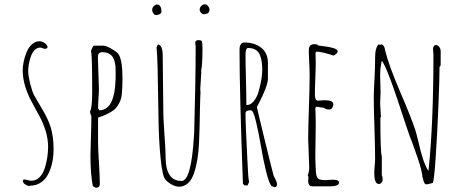

<svg xmlns="http://www.w3.org/2000/svg" viewBox="-20 -868 2188 908"><path d="M119.6 12.2 124.5 9.8Q148.9 9.8 168.5 -2Q187 -12.7 199 -30Q210.9 -47.4 219.7 -72.3Q233.4 -111.8 233.4 -162.1Q233.4 -192.9 230 -216.8Q226.1 -243.2 221.2 -261.2Q216.3 -279.3 206.5 -300.8Q197.3 -320.8 188 -337.4Q178.7 -354 165 -377L157.2 -390.1L139.6 -420.9L132.3 -439L127.4 -456.5Q122.1 -472.2 121.6 -476.6L118.2 -493.2Q113.3 -512.7 113.3 -532.2Q113.3 -563 125.5 -599.6Q131.8 -619.1 143.6 -631.1Q155.3 -643.1 170.4 -643.1Q174.8 -643.1 181.2 -640.1Q188 -637.2 191.4 -637.2Q204.6 -637.2 204.6 -645Q204.6 -655.3 191.7 -664.1Q178.7 -672.9 166.5 -672.9Q147 -672.9 130.9 -658.4Q114.7 -644 105.5 -620.6Q96.7 -598.6 92 -576.4Q87.4 -554.2 87.4 -536.1Q87.4 -496.1 100.1 -456.5Q108.9 -427.7 120.6 -404.3Q132.3 -380.9 153.3 -342.8L165 -321.8Q184.1 -287.1 195.8 -249Q207.5 -210.9 207.5 -173.8Q207.5 -126 192.9 -76.2Q184.6 -47.9 167.7 -30.5Q150.9 -13.2 128.4 -13.2Q121.6 -13.2 109.9 -16.6Q100.1 -19 92.3 -20L87.4 -12.2Q88.9 -2.9 98.4 3.7Q107.9 10.3 119.6 12.2ZM199.2 -640.1H198.2V-641.1Q199.2 -641.1 199.2 -640.1Z M452.1 2Q452.1 -25.9 448.2 -95.2Q443.8 -160.6 443.8 -192.9V-312Q467.3 -319.3 485.4 -328.1Q504.4 -337.4 516.4 -346.2Q528.3 -355 536.1 -367.7Q545.4 -382.3 549.8 -393.6Q554.2 -404.8 556.2 -423.3Q558.1 -441.9 558.6 -459.7Q559.1 -477.5 559.1 -501Q559.1 -596.7 534.2 -619.1Q520 -630.9 500 -641.4Q480 -651.9 468.8 -651.9H424.8Q419.4 -651.9 410.2 -627Q416 -611.8 416 -433.1Q416 -357.9 405.8 -340.8Q405.8 -332 412.1 -317.9Q412.1 -280.3 410.2 -225.1Q407.7 -155.8 407.7 -131.8Q407.7 -49.3 418.9 12.2L433.1 20Q452.1 20 452.1 2ZM445.3 -522.5Q442.9 -575.2 442.9 -594.2Q442.9 -608.9 447.5 -615Q452.1 -621.1 464.8 -621.1Q481.4 -621.1 493.2 -615.2Q504.9 -609.4 511.2 -601.1Q517.6 -592.8 521.5 -579.1Q524.9 -566.4 525.9 -555.7Q526.9 -544.9 526.9 -526.9V-500Q525.4 -458 521 -433.1Q512.7 -391.1 499 -372.6Q490.2 -360.8 477.8 -353.5Q465.3 -346.2 450.2 -346.2L443.8 -356Q443.8 -375 445.8 -402.8Q447.8 -430.7 447.8 -450.2Q447.8 -468.8 445.3 -522.5Z M944.3 -800.8Q970.7 -800.8 970.7 -823.7Q970.7 -831.5 963.9 -839.6Q957 -847.7 948.7 -847.7Q939.5 -847.7 931.9 -839.8Q924.3 -832 924.3 -822.8Q924.3 -814.9 930.7 -807.9Q937 -800.8 944.3 -800.8ZM718.8 -796.9Q728.5 -796.9 736.1 -801.5Q743.7 -806.2 743.7 -814Q743.7 -827.6 738.5 -837.2Q733.4 -846.7 723.6 -846.7Q714.8 -846.7 707.3 -838.6Q699.7 -830.6 699.7 -821.8Q699.7 -812.5 705.3 -804.7Q710.9 -796.9 718.8 -796.9ZM897.5 -48.8Q918 -109.4 921.4 -195.8Q924.3 -262.7 925.8 -360.8Q926.8 -410.6 928.2 -429.2Q928.2 -435.1 927.7 -439.5Q927.2 -443.8 927.2 -449.2Q927.2 -458.5 929.7 -488.8Q932.1 -519 932.1 -528.8Q932.1 -532.2 931.2 -535.2Q937.5 -559.1 937.5 -637.2Q937.5 -664.6 935.1 -671.9Q932.1 -678.2 920.4 -678.2Q903.3 -678.2 903.3 -667L904.3 -658.2L905.3 -648.9Q905.3 -486.8 898.4 -242.2L897 -221.7Q884.3 -12.2 838.4 -12.2Q763.2 -12.2 763.2 -126Q763.2 -157.7 757.8 -231.9Q752.4 -306.2 752.4 -337.9L749.5 -603Q749.5 -655.3 726.6 -658.2L720.2 -644Q723.6 -617.7 725.3 -547.4Q727.1 -477.1 729 -343.3L729.5 -311Q731 -204.6 739.3 -121.1Q747.6 -37.6 761.2 -20Q772.9 -5.9 791.5 4.4Q810.1 14.6 826.2 15.1Q850.6 15.1 868.9 -1.5Q887.2 -18.1 897.5 -48.8Z M1290 2.9Q1290 -5.9 1282.2 -21Q1276.9 -31.2 1275.4 -34.4Q1273.9 -37.6 1273.9 -38.1Q1271 -45.9 1232.9 -202.1Q1194.8 -358.4 1194.8 -361.8Q1194.8 -363.3 1208 -387.2Q1223.1 -416 1235.1 -447.3Q1247.1 -478.5 1247.1 -497.1V-569.8Q1247.1 -616.2 1216.1 -641.6Q1185.1 -667 1134.8 -667Q1125.5 -667 1120.1 -660.2Q1115.2 -653.8 1114 -647.5Q1112.8 -641.1 1112.8 -628.9Q1112.8 -432.1 1128.9 1L1136.2 8.8H1150.9L1158.2 -7.8Q1153.3 -24.4 1149.9 -112.8Q1141.1 -277.8 1141.1 -332Q1141.1 -346.2 1163.1 -346.2H1167Q1177.7 -346.2 1189.9 -295.9Q1203.1 -242.2 1212.9 -183.1Q1224.6 -112.8 1238.5 -56.9Q1252.4 -1 1264.2 12.2L1278.8 17.1Q1290 17.1 1290 2.9ZM1143.1 -494.1Q1141.1 -565.9 1141.1 -615.2Q1141.1 -624 1144.3 -632.6Q1147.5 -641.1 1152.8 -641.1Q1174.8 -641.1 1189.2 -632.1Q1203.6 -623 1210 -606Q1215.8 -589.4 1218 -574.2Q1220.2 -559.1 1220.2 -536.1Q1220.2 -518.6 1216.1 -492.7Q1211.9 -466.8 1204.1 -439Q1196.3 -409.7 1180.9 -390.4Q1165.5 -371.1 1147 -371.1L1145 -373Q1145 -422.4 1143.1 -494.1Z M1438 -20.5Q1437.5 -14.6 1437.5 -7.8Q1439 13.2 1457.5 13.2H1540Q1583.5 13.2 1583.5 -4.9Q1583.5 -18.1 1554.2 -18.1L1535.2 -17.1L1517.1 -16.1Q1493.2 -16.1 1484.4 -23.7Q1475.6 -31.2 1474.1 -54.2Q1471.2 -94.7 1471.2 -133.8L1472.2 -205.1L1473.1 -275.9Q1473.1 -332 1471.2 -355V-357.9L1476.1 -362.8H1480.5L1513.2 -357.9Q1519.5 -350.1 1536.1 -350.1Q1545.4 -350.1 1550.8 -357.7Q1556.2 -365.2 1556.2 -376Q1555.7 -394 1517.1 -394Q1514.6 -394 1500 -393.1L1483.4 -392.1Q1469.2 -392.1 1469.2 -419.9Q1469.2 -451.2 1471.2 -497.6Q1473.1 -543.9 1473.1 -575.2Q1473.1 -599.6 1472.2 -618.2L1477.1 -624Q1503.4 -623 1558.1 -605Q1576.7 -615.7 1576.7 -625Q1576.7 -634.3 1558.1 -640.1Q1539.6 -646 1514.6 -648.9Q1491.7 -651.4 1485.4 -652.8Q1480.5 -659.2 1469.2 -659.2Q1453.6 -659.2 1447 -652.3Q1440.4 -645.5 1440.4 -630.9Q1440.4 -606.4 1442.4 -571.3Q1444.3 -535.6 1444.3 -511.2Q1444.3 -454.1 1440.9 -360.4Q1437.5 -266.6 1437.5 -210Q1437.5 -192.9 1439.9 -144Q1442.4 -95.2 1442.4 -78.1Q1442.4 -57.1 1435.1 -37.1L1438.5 -33.2Q1438.5 -26.4 1438 -20.5Z M1944.3 -151.9Q1970.7 -81.1 1977.5 -37.1L1976.6 -34.2Q1979 -30.3 1981 -20Q1983.4 -8.3 1987.3 -2.2Q1991.2 3.9 1998.5 3.9Q2000.5 3.9 2009.3 1.5L2009.8 2V1.5Q2021.5 -2 2026.9 -2.9Q2033.2 -15.6 2040.5 -125Q2047.9 -234.4 2053.2 -365.2Q2058.6 -496.1 2058.6 -550.8L2064 -559.1V-626Q2064 -636.7 2057.6 -645.8Q2051.3 -654.8 2042 -654.8Q2027.8 -654.8 2027.8 -633.8L2028.8 -621.1L2029.8 -608.9Q2029.8 -284.7 2006.8 -64L2004.9 -61Q1990.7 -85.4 1980.2 -116.9Q1969.7 -148.4 1960 -192.4Q1950.2 -232.9 1943.8 -253.9Q1925.8 -309.6 1872.6 -433.1Q1817.9 -560.1 1800.8 -631.8L1799.8 -637.2L1798.3 -643.1Q1796.4 -648.4 1793.9 -651.9Q1789.6 -656.2 1784.7 -658.2L1774.9 -655.8L1772 -659.2Q1753.9 -644 1753.9 -594.7V-582Q1753.9 -553.2 1751 -493.7Q1747.6 -438.5 1747.6 -404.8Q1747.6 -350.1 1751 -261.2Q1753.9 -165.5 1753.9 -117.2Q1753.9 -103.5 1752 -84.5Q1750 -64.9 1750 -51.8Q1750 2 1771 2Q1779.3 2 1784.4 -4.2Q1789.6 -10.3 1789.6 -18.1Q1789.6 -32.2 1785.6 -39.1V-128.9Q1778.8 -147 1778.8 -313H1781.7L1779.8 -345.2Q1777.8 -366.7 1777.8 -382.8L1778.8 -406.7L1779.8 -431.2L1778.8 -470.2L1777.8 -509.8Q1777.8 -550.3 1785.6 -580.1Q1809.1 -557.6 1898.9 -278.8Q1922.4 -208 1925.8 -204.1Q1930.7 -189 1944.3 -151.9Z"/></svg>

Font: Amatica SC
Style: Regular
Weight: 400
Version: Version 2.000